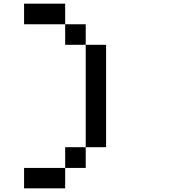

<svg xmlns="http://www.w3.org/2000/svg" viewBox="-20 -1020 929 1040"><path d="M110.4 0Q110.4 -27.3 110.4 -110.4Q166 -110.4 333 -110.4Q333 -83 333 0Q277.3 0 110.4 0ZM333 -110.4Q333 -138.7 333 -222.7Q360.4 -222.7 444.3 -222.7Q444.3 -194.3 444.3 -110.4Q417 -110.4 333 -110.4ZM444.3 -222.7Q444.3 -361.3 444.3 -777.3Q471.7 -777.3 554.7 -777.3Q554.7 -638.7 554.7 -222.7Q527.3 -222.7 444.3 -222.7ZM333 -777.3Q333 -805.7 333 -888.7Q360.4 -888.7 444.3 -888.7Q444.3 -861.3 444.3 -777.3Q417 -777.3 333 -777.3ZM110.4 -888.7Q110.4 -917 110.4 -1000Q166 -1000 333 -1000Q333 -972.7 333 -888.7Q291 -888.7 166 -888.7Q152.3 -888.7 110.4 -888.7Z"/></svg>

Font: Ingsat TST_CRD
Style: Regular
Weight: 300
Designer: Tofik Waleny
Version: 1.0